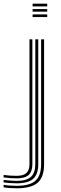

<svg xmlns="http://www.w3.org/2000/svg" viewBox="-102 -813 332 1039"><path d="M74.5 -778.5V-793H153.5V-778.5ZM74.5 -749.8V-764H153.5V-749.8ZM74.5 -720.8V-735.2H153.5V-720.8ZM-11.8 206Q-30.2 206 -50.6 204.5Q-71 203 -82.5 200.5V187.2Q-69.2 189.8 -48.9 191.1Q-28.5 192.5 -11.8 192.5Q58.8 192.5 89.6 165.1Q120.5 137.8 120.5 75.5V-600H136.5V75.5Q136.5 145.5 101.8 175.8Q67 206 -11.8 206ZM-11.8 179Q-28.5 179 -48.6 177.6Q-68.8 176.2 -82.5 173.8V160.8Q-67.5 162.8 -47.5 164.2Q-27.5 165.8 -11.8 165.8Q41.8 165.8 65.4 144.1Q89 122.5 89 75.2V-600H105V75.2Q105 130.2 77.6 154.6Q50.2 179 -11.8 179ZM-11.8 152.2Q-26.2 152.2 -46.1 150.8Q-66 149.2 -82.5 147.2V133.8Q-65.5 136.2 -45.6 137.4Q-25.8 138.5 -11.8 138.5Q25 138.5 41.2 123Q57.5 107.5 57.5 75.2V-600H73.2V75.2Q73.2 115 53.2 133.6Q33.2 152.2 -11.8 152.2Z"/></svg>

Font: Big Shoulders Inline Text
Style: Regular
Weight: 400
Designer: Patric King
Foundry: XO Type Co
Version: Version 1.000